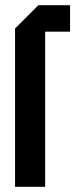

<svg xmlns="http://www.w3.org/2000/svg" viewBox="-20 -720 310 740"><path d="M38 0V-610L128 -700H250V-598H154V0Z"/></svg>

Font: Tektur Condensed Medium
Style: Regular
Weight: 500
Width: 3
Designer: Adam Jagosz
Foundry: Adam Jagosz
Version: Version 1.005;gftools[0.9.30]